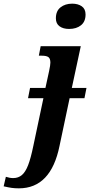

<svg xmlns="http://www.w3.org/2000/svg" viewBox="-151 -788 492 1048"><path d="M154 -688Q154 -728 179.5 -748Q205 -768 243 -768Q275 -768 295.5 -753.5Q316 -739 316 -709Q316 -670 291 -650Q266 -630 226 -630Q194 -630 174 -644.5Q154 -659 154 -688ZM310 -252H229L174 8Q127 240 -48 240Q-70 240 -87.5 237.5Q-105 235 -131 229L-119 177Q-98 184 -79 184Q-51 184 -31.5 167.5Q-12 151 2.5 113.5Q17 76 31 8L86 -252H2L13 -308H97L117 -400Q124 -433 124 -446Q124 -468 113.5 -476Q103 -484 77 -484H61L71 -536H290L241 -308H321Z"/></svg>

Font: Noto Serif Narrow
Style: Bold Italic
Weight: 700
Width: 4
Italic angle: -12°
Designer: Monotype Design Team
Foundry: Monotype Imaging Inc.
Version: Version 1.001